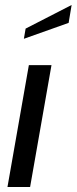

<svg xmlns="http://www.w3.org/2000/svg" viewBox="-20 -752 308 772"><path d="M101 0H10L96 -490H187ZM256 -660 76 -596 83 -637 268 -732Z"/></svg>

Font: Cabin
Style: Italic
Weight: 400
Designer: Pablo Impallari
Foundry: Pablo Impallari. www.impallari.com Igino Marini. www.ikern.com
Version: Version 1.005